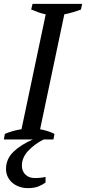

<svg xmlns="http://www.w3.org/2000/svg" viewBox="-21 -720 444 991"><path d="M255 0H204Q158 23 125 58Q92 93 92 135Q92 163 110 181Q128 199 159 199Q190 199 214 193V222Q200 233 178 242Q156 251 123 251Q100 251 79.5 244Q59 237 43.5 224Q28 211 19 192.5Q10 174 10 152Q10 101 48 64Q86 27 148 0H-1L4 -29Q48 -47 90 -53L215 -646Q195 -650 177 -656.5Q159 -663 140 -671L147 -700H403L397 -671Q377 -663 354 -656.5Q331 -650 311 -646L186 -53Q206 -49 225.5 -43Q245 -37 260 -29Z"/></svg>

Font: PTSerifItalic
Style: Italic
Weight: 400
Italic angle: -12°
Designer: A.Korolkova, O.Umpeleva, V.Yefimov
Foundry: ParaType Ltd
Version: Version 1.000W OFL